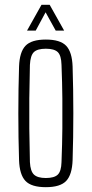

<svg xmlns="http://www.w3.org/2000/svg" viewBox="-20 -770 380 796"><path d="M170 6Q110 6 85.5 -20Q61 -46 59 -106Q56 -199 56 -299.5Q56 -400 59 -494Q61 -554 85.5 -580Q110 -606 170 -606Q230 -606 254.5 -580Q279 -554 281 -494Q284 -401 284 -300Q284 -199 281 -106Q279 -46 254.5 -20Q230 6 170 6ZM170 -32Q205 -32 219.5 -46Q234 -60 235 -98Q238 -175 238.5 -237.5Q239 -300 238.5 -362Q238 -424 235 -501Q234 -540 219.5 -554Q205 -568 170 -568Q135 -568 120.5 -554Q106 -540 104 -501Q102 -424 101.5 -362Q101 -300 101.5 -237.5Q102 -175 104 -98Q106 -60 121 -46Q136 -32 170 -32ZM92 -643 152 -750H186L246 -643H211L169 -719L128 -643Z"/></svg>

Font: Big Shoulders Display Light
Style: Regular
Weight: 300
Designer: Patric King
Foundry: XO Type Co
Version: Version 1.000; ttfautohint (v1.8.2)